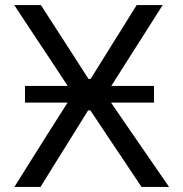

<svg xmlns="http://www.w3.org/2000/svg" viewBox="-20 -733 718 753"><path d="M36.5 0Q67 -48.5 98.2 -98.5Q129.5 -148.5 164 -203L245 -330.5H78V-396H245.5L178 -498.5Q144.5 -549 110.2 -600.5Q76 -652 36 -713H140.5Q171.5 -665 201.2 -618.8Q231 -572.5 258 -531L327 -423.5H335.5L403 -532Q429.5 -574 458.2 -620.2Q487 -666.5 516 -713H618Q582 -656.5 549.2 -604.8Q516.5 -553 488.5 -509.5L416.5 -396H584V-330.5H415.5L492 -219Q531.5 -161.5 567.8 -109Q604 -56.5 643 0H535Q503.5 -47.5 475 -89.8Q446.5 -132 420.5 -171L334.5 -300H325.5L245 -170.5Q219 -129 193.5 -88Q168 -47 139 0Z"/></svg>

Font: Commissioner
Style: Regular
Weight: 400
Designer: Kostas Bartsokas
Foundry: Kostas Bartsokas
Version: Version 1.000; ttfautohint (v1.8.3)